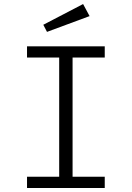

<svg xmlns="http://www.w3.org/2000/svg" viewBox="-20 -935 655 955"><path d="M501 -704.6V-648.7H341V-55.9H501V0H114.4V-55.9H274.4V-648.7H114.4V-704.6ZM393.3 -914.9 425.6 -854.9 213.8 -776.4 195.4 -811.8Z"/></svg>

Font: Fira Code Light
Style: Regular
Weight: 300
Monospace: yes
Designer: Carrois Corporate, Edenspiekermann AG, Nikita Prokopov
Foundry: Carrois Corporate, Edenspiekermann AG, Nikita Prokopov
Version: Version 6.000; ttfautohint (v1.8.2) -l 8 -r 50 -G 200 -x 14 